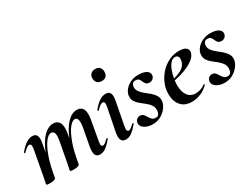

<svg xmlns="http://www.w3.org/2000/svg" viewBox="-54 -1077 2030 1555"><g transform="rotate(-30 960.5 -299.5)"><path d="M550 9Q516 9 507 -16Q498 -41 506 -89L536 -248Q544 -296 538 -319Q532 -342 512 -342Q488 -342 459 -305.5Q430 -269 403 -196Q376 -123 358 -12L340 -13Q360 -135 394 -221.5Q428 -308 472 -353.5Q516 -399 564 -399Q603 -399 619.5 -367Q636 -335 623 -267L591 -89Q586 -61 590.5 -51.5Q595 -42 604 -42Q615 -42 627.5 -52Q640 -62 656 -77Q660 -81 664 -77Q668 -73 664 -69Q633 -32 606 -11.5Q579 9 550 9ZM80 8Q61 8 54 5.5Q47 3 47 0Q47 -4 52.5 -26Q58 -48 62 -74L103 -297Q112 -346 88 -346Q78 -346 63.5 -336Q49 -326 30 -306Q27 -302 23 -306.5Q19 -311 22 -315Q58 -358 87 -376.5Q116 -395 144 -395Q176 -395 186 -372.5Q196 -350 188 -309L136 -12Q131 8 80 8ZM302 8Q283 8 276 5.5Q269 3 269 0Q269 -4 274.5 -26Q280 -48 284 -74L317 -250Q326 -299 318 -320.5Q310 -342 290 -342Q264 -342 234.5 -303Q205 -264 179 -190.5Q153 -117 136 -12L118 -13Q137 -132 170.5 -218.5Q204 -305 248.5 -352Q293 -399 343 -399Q381 -399 398.5 -368Q416 -337 404 -269L358 -12Q355 8 302 8Z M791 9Q758 9 748 -16Q738 -41 748 -89L789 -297Q799 -346 774 -346Q764 -346 749.5 -336Q735 -326 717 -306Q713 -302 709 -306.5Q705 -311 708 -315Q744 -358 773 -376.5Q802 -395 830 -395Q862 -395 872 -372.5Q882 -350 874 -309L832 -89Q827 -61 832 -51.5Q837 -42 845 -42Q856 -42 869 -52Q882 -62 898 -77Q902 -81 906 -77Q910 -73 906 -69Q875 -32 848 -11.5Q821 9 791 9ZM858 -499Q832 -499 816.5 -514Q801 -529 801 -557Q801 -581 816.5 -596Q832 -611 858 -611Q884 -611 898.5 -596Q913 -581 913 -557Q913 -499 858 -499Z M1040 11Q995 11 964 -10Q933 -31 937 -61Q940 -81 953 -91.5Q966 -102 982 -102Q1002 -102 1013 -90Q1024 -78 1033 -62.5Q1042 -47 1054 -35Q1066 -23 1088 -23Q1106 -23 1114 -33Q1122 -43 1125 -63Q1129 -95 1114.5 -117.5Q1100 -140 1076.5 -158.5Q1053 -177 1030 -196Q1007 -215 994 -238.5Q981 -262 987 -295Q992 -319 1012 -342.5Q1032 -366 1064 -381Q1096 -396 1136 -396Q1183 -396 1210 -380Q1237 -364 1234 -336Q1231 -316 1217 -305.5Q1203 -295 1189 -295Q1165 -295 1155 -306Q1145 -317 1139.5 -331.5Q1134 -346 1125 -357Q1116 -368 1093 -368Q1075 -368 1067 -358Q1059 -348 1057 -337Q1052 -309 1066.5 -287Q1081 -265 1105 -246.5Q1129 -228 1152 -208Q1175 -188 1189 -164Q1203 -140 1197 -108Q1193 -83 1172 -55Q1151 -27 1117.5 -8Q1084 11 1040 11Z M1408 12Q1350 12 1317.5 -17Q1285 -46 1275.5 -91Q1266 -136 1275 -185Q1283 -224 1304 -262.5Q1325 -301 1357 -331.5Q1389 -362 1430 -380.5Q1471 -399 1518 -399Q1559 -399 1579.5 -385Q1600 -371 1598 -345Q1595 -319 1571 -295Q1547 -271 1507.5 -252Q1468 -233 1419.5 -219.5Q1371 -206 1321 -201L1323 -214Q1394 -225 1442 -250.5Q1490 -276 1497 -324Q1501 -346 1492.5 -359Q1484 -372 1466 -372Q1443 -372 1424.5 -351.5Q1406 -331 1392.5 -296Q1379 -261 1372 -218Q1364 -167 1371 -125Q1378 -83 1402 -57.5Q1426 -32 1467 -32Q1486 -32 1510.5 -39Q1535 -46 1557 -63Q1559 -65 1562.5 -61Q1566 -57 1564 -55Q1526 -18 1485.5 -3Q1445 12 1408 12Z M1713 11Q1668 11 1637 -10Q1606 -31 1610 -61Q1613 -81 1626 -91.5Q1639 -102 1655 -102Q1675 -102 1686 -90Q1697 -78 1706 -62.5Q1715 -47 1727 -35Q1739 -23 1761 -23Q1779 -23 1787 -33Q1795 -43 1798 -63Q1802 -95 1787.5 -117.5Q1773 -140 1749.5 -158.5Q1726 -177 1703 -196Q1680 -215 1667 -238.5Q1654 -262 1660 -295Q1665 -319 1685 -342.5Q1705 -366 1737 -381Q1769 -396 1809 -396Q1856 -396 1883 -380Q1910 -364 1907 -336Q1904 -316 1890 -305.5Q1876 -295 1862 -295Q1838 -295 1828 -306Q1818 -317 1812.5 -331.5Q1807 -346 1798 -357Q1789 -368 1766 -368Q1748 -368 1740 -358Q1732 -348 1730 -337Q1725 -309 1739.5 -287Q1754 -265 1778 -246.5Q1802 -228 1825 -208Q1848 -188 1862 -164Q1876 -140 1870 -108Q1866 -83 1845 -55Q1824 -27 1790.5 -8Q1757 11 1713 11Z"/></g></svg>

Font: Cormorant Light
Style: Bold Italic
Weight: 700
Italic angle: -10°
Version: Version 4.000